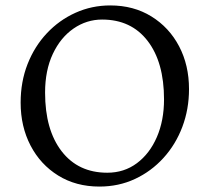

<svg xmlns="http://www.w3.org/2000/svg" viewBox="-20 -675 771 707"><path d="M346 12Q260 12 194.5 -28.5Q129 -69 92.5 -139Q56 -209 56 -297Q56 -374 81.5 -439Q107 -504 152.5 -552.5Q198 -601 258 -628Q318 -655 386 -655Q472 -655 537.5 -614.5Q603 -574 639.5 -504.5Q676 -435 676 -347Q676 -273 651.5 -208Q627 -143 582 -93.5Q537 -44 477 -16Q417 12 346 12ZM375 -39Q437 -39 484 -74Q531 -109 557.5 -170Q584 -231 584 -309Q584 -446 523.5 -524.5Q463 -603 356 -603Q299 -603 251 -570Q203 -537 174.5 -476.5Q146 -416 146 -334Q146 -197 207 -118Q268 -39 375 -39Z"/></svg>

Font: Petrona
Style: Regular
Weight: 400
Designer: Ringo R. Seeber
Foundry: Ringo R. Seeber
Version: Version 2.001; ttfautohint (v1.8.3)